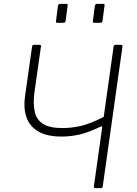

<svg xmlns="http://www.w3.org/2000/svg" viewBox="-20 -974 708 994"><path d="M330 -944 320 -868Q319 -861 316.5 -858.5Q314 -856 306 -856H279Q272 -856 270.5 -858Q269 -860 270 -866L280 -944Q283 -954 291 -954H323Q333 -954 330 -944ZM521 -944 511 -868Q510 -861 507.5 -858.5Q505 -856 497 -856H470Q463 -856 461.5 -858Q460 -860 461 -866L471 -944Q474 -954 482 -954H514Q524 -954 521 -944ZM475 0Q465 0 466 -9L509 -314Q510 -323 500 -318Q437 -288 391.5 -277.5Q346 -267 299 -267Q224 -267 179 -293Q134 -319 117.5 -365.5Q101 -412 109 -472L146 -732Q147 -742 156 -742H183Q189 -742 191 -740Q193 -738 192 -733L158 -494Q151 -438 159.5 -397Q168 -356 201.5 -333.5Q235 -311 303 -311Q350 -311 398.5 -322Q447 -333 517 -369L568 -732Q569 -742 578 -742H605Q615 -742 614 -733L512 -10Q511 0 502 0Z"/></svg>

Font: Libre Franklin Thin
Style: Italic
Weight: 100
Italic angle: -8°
Designer: Pablo Impallari, Rodrigo Fuenzalida, Nhung Nguyen
Foundry: Impallari Type
Version: Version 3.000